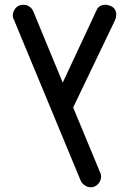

<svg xmlns="http://www.w3.org/2000/svg" viewBox="-20 -629 554 811"><path d="M363 162Q350 162 337.5 153.5Q325 145 320 132L37 -550Q34 -555 34 -563Q34 -576 41.5 -588.5Q49 -601 62 -606Q68 -609 79 -609Q93 -609 104.5 -601Q116 -593 121 -580L245 -280L387 -584Q397 -609 426 -609Q431 -609 436 -607.5Q441 -606 447 -604Q471 -594 471 -567Q471 -557 466 -544L289 -175L404 102Q407 108 407 117Q407 134 394.5 148Q382 162 363 162Z"/></svg>

Font: Huninn
Style: Regular
Weight: 400
Designer: justfont
Foundry: justfont
Version: Version 1.003